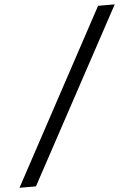

<svg xmlns="http://www.w3.org/2000/svg" viewBox="-117 -756 681 976"><g transform="rotate(-5 223.5 -267.5)"><path d="M-57.6 175.8 420.9 -710.9H505.9L26.4 175.8Z"/></g></svg>

Font: Crimson Pro SemiBold
Style: Italic
Weight: 600
Italic angle: -12°
Designer: Jacques Le Bailly
Foundry: Baron von Fonthausen
Version: Version 1.003